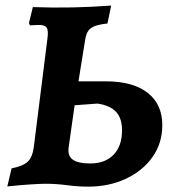

<svg xmlns="http://www.w3.org/2000/svg" viewBox="-20 -669 632 699"><path d="M300.6 10.5Q263.2 10.5 224.1 5.2Q185 0 145.8 0Q128.9 0 92.3 2.3Q55.6 4.5 6.6 9.7L22.2 -56.1Q64.6 -64.2 81.7 -81.1Q98.8 -98 103.4 -136.2L152.3 -525.6Q156.9 -557.1 150.3 -567.7Q143.8 -578.2 122.8 -578.2Q117.3 -578.2 108.2 -577.7Q99 -577.2 89.1 -576.7L85.4 -585.2L99.6 -643.2Q172 -640.5 243.9 -642Q315.8 -643.5 384.8 -648.7L371.2 -583.4Q342.8 -580.4 326.3 -574.4Q309.8 -568.4 301.8 -557.3Q293.7 -546.1 290.3 -525.9L265.7 -372.9H365Q463.9 -372.9 517.4 -331.2Q570.9 -289.5 570.9 -213.5Q570.9 -148.2 535.5 -97.8Q500.2 -47.4 438.9 -18.5Q377.6 10.5 300.6 10.5ZM308.9 -73.9Q362.4 -73.9 393.4 -105.6Q424.3 -137.4 424.3 -194.6Q424.3 -239 402 -262.3Q379.7 -285.6 334.8 -291.9L251.7 -285.8L230 -133.1Q225.4 -102.3 244.6 -88.1Q263.9 -73.9 308.9 -73.9Z"/></svg>

Font: Alegreya
Style: Italic
Weight: 400
Italic angle: -7°
Designer: Juan Pablo del Peral
Foundry: Huerta Tipografica
Version: Version 2.009